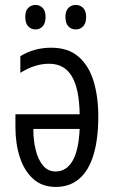

<svg xmlns="http://www.w3.org/2000/svg" viewBox="-20 -735 454 765"><path d="M184.1 -544.9Q251.5 -544.9 292.7 -509.3Q334 -473.6 352.8 -411.9Q371.6 -350.1 371.6 -271Q371.6 -180.7 352.5 -117.9Q333.5 -55.2 295.7 -22.7Q257.8 9.8 202.1 9.8Q147.9 9.8 112.3 -22.2Q76.7 -54.2 59.1 -108.2Q41.5 -162.1 41.5 -228V-279.8H297.4Q295.9 -381.3 266.1 -431.2Q236.3 -481 175.8 -481Q147.5 -481 119.1 -472.2Q90.8 -463.4 61 -444.8V-511.2Q88.9 -528.3 119.4 -536.6Q149.9 -544.9 184.1 -544.9ZM297.4 -221.2H112.8Q112.8 -175.8 122.3 -137.2Q131.8 -98.6 151.6 -75.2Q171.4 -51.8 202.1 -51.8Q244.1 -51.8 268.8 -93.5Q293.5 -135.3 297.4 -221.2ZM80.6 -667.5Q80.6 -691.9 92.3 -703.6Q104 -715.3 121.6 -715.3Q138.7 -715.3 150.1 -703.4Q161.6 -691.4 161.6 -667.5Q161.6 -642.6 150.1 -630.1Q138.7 -617.7 121.6 -617.7Q104 -617.7 92.3 -630.1Q80.6 -642.6 80.6 -667.5ZM240.7 -667.5Q240.7 -691.9 252.7 -703.6Q264.6 -715.3 281.7 -715.3Q299.3 -715.3 311.3 -703.4Q323.2 -691.4 323.2 -667.5Q323.2 -642.6 311.3 -630.1Q299.3 -617.7 281.7 -617.7Q263.7 -617.7 252.2 -630.1Q240.7 -642.6 240.7 -667.5Z"/></svg>

Font: Open Sans Condensed
Style: Regular
Weight: 400
Width: 3
Designer: Monotype Design Team
Foundry: Monotype Imaging Inc.
Version: Version 3.000